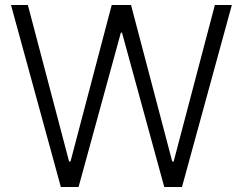

<svg xmlns="http://www.w3.org/2000/svg" viewBox="-20 -747 970 767"><path d="M223.1 0 23.9 -727.1H91.3L255.9 -102.1H261.7L426.3 -727.1H503.4L668 -102.1H673.8L838.4 -727.1H906.2L707 0H636.2L467.3 -616.7H462.9L293.9 0Z"/></svg>

Font: Interop Light
Style: Regular
Weight: 300
Designer: Rasmus Andersson, Google, Jang Haemin
Foundry: jhaemin
Version: Version 1.007